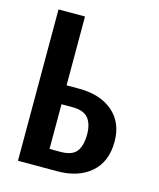

<svg xmlns="http://www.w3.org/2000/svg" viewBox="-98 -696 634 766"><g transform="rotate(15 219.0 -312.5)"><path d="M401.4 -172.9Q401.4 -90 349.6 -45Q297.9 0 210 0H48.8V-625H158.2V-340.8H210Q297.4 -340.8 349.4 -296.4Q401.4 -252 401.4 -172.9ZM288.1 -172.9Q288.1 -215.2 269.2 -239Q250.3 -262.7 203.1 -262.7H158.2V-78.1H203.1Q252 -78.1 270 -102.5Q288.1 -126.8 288.1 -172.9Z"/></g></svg>

Font: Sudo Var
Style: Regular
Weight: 400
Monospace: yes
Designer: Jens Kutilek
Foundry: Jens Kutilek
Version: Version 0.065;FEAKit 1.0